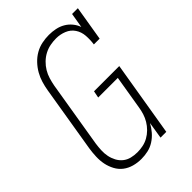

<svg xmlns="http://www.w3.org/2000/svg" viewBox="-221 -838 941 941"><g transform="rotate(-45 250.0 -367.5)"><path d="M189 8Q162 8 137 1Q112 -6 92.5 -21Q73 -36 61 -58.5Q49 -81 44 -105.5Q39 -130 40 -157Q41 -184 45 -210L102 -555Q106 -579 113 -602.5Q120 -626 132.5 -648Q145 -670 163 -689Q181 -708 203 -720.5Q225 -733 249.5 -738Q274 -743 298 -743Q321 -743 343 -738.5Q365 -734 384 -723Q403 -712 417 -695Q431 -678 438 -658L451 -735H491L461 -554H421Q425 -583 423 -611.5Q421 -640 406 -662.5Q391 -685 365 -695.5Q339 -706 311 -706Q290 -706 269.5 -702Q249 -698 230 -688Q211 -678 195 -662.5Q179 -647 168 -628.5Q157 -610 151 -590Q145 -570 141 -549L84 -204Q81 -183 80 -161.5Q79 -140 83 -120Q87 -100 96.5 -82Q106 -64 121.5 -51.5Q137 -39 157 -34Q177 -29 199 -29Q218 -29 237.5 -33Q257 -37 275 -47Q293 -57 308 -72Q323 -87 333.5 -104.5Q344 -122 350 -141Q356 -160 359 -180L388 -355H252L259 -391H434L369 0H329L343 -87Q332 -66 315.5 -47Q299 -28 278.5 -15Q258 -2 235 3Q212 8 189 8Z"/></g></svg>

Font: Iosevka Curly Slab XLtObl
Style: Regular
Weight: 200
Italic angle: -9°
Monospace: yes
Designer: Belleve Invis
Foundry: Belleve Invis
Version: Version 11.1.0; ttfautohint (v1.8.3)